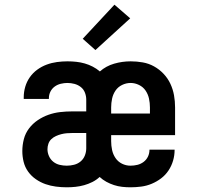

<svg xmlns="http://www.w3.org/2000/svg" viewBox="-20 -789 840 817"><path d="M264 8Q241 8 218 5Q195 2 173.5 -5.5Q152 -13 132.5 -26.5Q113 -40 99.5 -59Q86 -78 80.5 -100.5Q75 -123 75 -146Q75 -172 81.5 -197Q88 -222 103.5 -242.5Q119 -263 140.5 -277.5Q162 -292 186 -300.5Q210 -309 235.5 -312Q261 -315 287 -315H347V-365Q347 -380 341.5 -394.5Q336 -409 324 -418.5Q312 -428 297 -432Q282 -436 267 -436Q253 -436 238.5 -432.5Q224 -429 212.5 -420.5Q201 -412 194.5 -399Q188 -386 188 -371V-368H81V-375Q81 -398 87.5 -420Q94 -442 107 -460.5Q120 -479 138.5 -492.5Q157 -506 178.5 -514Q200 -522 222.5 -525Q245 -528 267 -528Q286 -528 304.5 -526Q323 -524 340.5 -519Q358 -514 374.5 -505.5Q391 -497 405 -485Q431 -508 465.5 -518Q500 -528 536 -528Q562 -528 587.5 -523.5Q613 -519 635.5 -506.5Q658 -494 676 -475Q694 -456 705 -432.5Q716 -409 720.5 -383.5Q725 -358 725 -332V-214H453V-188Q453 -169 457 -150.5Q461 -132 471.5 -116.5Q482 -101 499 -92.5Q516 -84 535 -84Q550 -84 564.5 -87.5Q579 -91 591 -100Q603 -109 609.5 -122.5Q616 -136 616 -151V-152H723V-151Q723 -128 716.5 -105.5Q710 -83 697 -63.5Q684 -44 665.5 -30Q647 -16 625.5 -7Q604 2 581 5Q558 8 535 8Q517 8 499.5 6Q482 4 465 -1.5Q448 -7 432.5 -15.5Q417 -24 404 -36Q390 -23 373 -14.5Q356 -6 338 -1Q320 4 301.5 6Q283 8 264 8ZM453 -306H618V-332Q618 -351 614 -369.5Q610 -388 599.5 -403.5Q589 -419 571.5 -427.5Q554 -436 536 -436Q517 -436 499.5 -427.5Q482 -419 471.5 -403.5Q461 -388 457 -369.5Q453 -351 453 -332ZM264 -84Q280 -84 295.5 -88Q311 -92 323 -102Q335 -112 341 -127Q347 -142 347 -158V-223H287Q275 -223 263.5 -222Q252 -221 240.5 -218Q229 -215 218 -210Q207 -205 198.5 -197Q190 -189 186 -177.5Q182 -166 182 -154Q182 -139 188.5 -124.5Q195 -110 207 -100.5Q219 -91 234 -87.5Q249 -84 264 -84ZM386 -576 332 -624 467 -769 534 -711Z"/></svg>

Font: Iosevka Aile Semibold
Style: Regular
Weight: 600
Designer: Belleve Invis
Foundry: Belleve Invis
Version: Version 31.1.0; ttfautohint (v1.8.4)